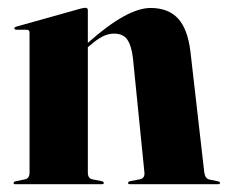

<svg xmlns="http://www.w3.org/2000/svg" viewBox="-20 -474 586 494"><path d="M206 -447.5V-364L207 -364.5Q307 -453.5 367.5 -453.5Q413 -453.5 438 -426.5Q463 -399.5 470 -341L505.5 -31Q507.5 -14.5 519 -12L540.5 -7.5Q546 -6.5 546 -3.5Q546 0 541.5 0H314.5Q309.5 0 309.5 -3.5Q309.5 -6.5 315.5 -8L339 -12.5Q353.5 -15 351.5 -31L322 -325Q318 -357.5 307.2 -372.5Q296.5 -387.5 273.5 -387.5Q258 -387.5 243.2 -379.8Q228.5 -372 212 -357.5L206 -352.5V-30Q206 -15 218 -12.5L241.5 -8Q247 -6.5 247 -3.5Q247 0 242.5 0H19Q15 0 15 -3.5Q15 -6.5 20 -7.5L44 -12.5Q56 -15 56 -29.5V-390Q56 -397.5 48.5 -397.5H22.5Q17 -397.5 17 -401.5Q17 -404 22 -405.5L188 -452Q197 -454 200 -454Q206 -454 206 -447.5Z"/></svg>

Font: Fraunces 144pt S000
Style: Bold
Weight: 700
Version: Version 1.000; ttfautohint (v1.8.3)